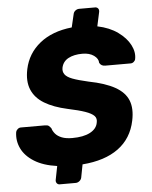

<svg xmlns="http://www.w3.org/2000/svg" viewBox="-60 -849 789 998"><g transform="rotate(-5 335.0 -350.0)"><path d="M211 100Q201 100 195.5 92.5Q190 85 192 75L206 4Q134 -6 87.5 -35Q41 -64 21.5 -105Q2 -146 9 -191Q11 -199 18.5 -205.5Q26 -212 35 -212H161Q175 -212 181 -207Q187 -202 193 -194Q197 -179 209 -165Q221 -151 242.5 -142.5Q264 -134 297 -134Q355 -134 389.5 -152Q424 -170 430 -201Q436 -224 422.5 -238Q409 -252 376 -263.5Q343 -275 286 -287Q213 -303 166 -331.5Q119 -360 100.5 -404.5Q82 -449 95 -511Q112 -592 176.5 -644Q241 -696 344 -707L360 -775Q362 -786 371 -793Q380 -800 391 -800H474Q484 -800 489.5 -793Q495 -786 493 -775L477 -701Q540 -688 583 -657Q626 -626 645.5 -588Q665 -550 658 -515Q657 -507 649.5 -500.5Q642 -494 633 -494H500Q490 -494 482.5 -498Q475 -502 470 -511Q470 -533 447 -549.5Q424 -566 387 -566Q343 -566 314 -550.5Q285 -535 278 -503Q274 -483 284.5 -468Q295 -453 324 -442Q353 -431 406 -419Q493 -402 543.5 -373.5Q594 -345 611 -302Q628 -259 615 -197Q596 -105 525.5 -53.5Q455 -2 338 7L325 75Q323 85 314 92.5Q305 100 294 100Z"/></g></svg>

Font: Rubik Light
Style: Bold Italic
Weight: 700
Italic angle: -12°
Version: Version 2.104